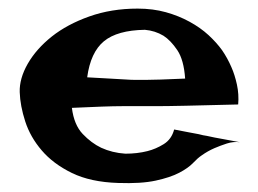

<svg xmlns="http://www.w3.org/2000/svg" viewBox="-20 -511 593 442"><path d="M268.6 -157.2Q295.9 -157.2 319.3 -163.1Q338.9 -168 356.9 -179.2Q375 -190.4 380.9 -212.9Q400.4 -209 414.1 -206.5Q427.7 -204.1 437.5 -202.1Q448.2 -199.2 456.1 -198.2Q463.9 -196.3 474.6 -194.3Q484.4 -192.4 498.5 -189.9Q512.7 -187.5 532.2 -183.6Q517.6 -185.5 502.4 -180.7Q487.3 -175.8 473.6 -169.9Q458 -163.1 444.3 -153.3Q435.5 -147.5 424.3 -135.7Q413.1 -124 392.6 -113.3Q372.1 -102.5 338.4 -95.2Q304.7 -87.9 252 -89.8Q188.5 -91.8 145.5 -112.8Q102.5 -133.8 76.2 -164.6Q49.8 -195.3 38.1 -231.4Q26.4 -267.6 25.4 -298.8Q24.4 -330.1 43.9 -364.3Q63.5 -398.4 99.1 -426.8Q134.8 -455.1 185.5 -473.1Q236.3 -491.2 296.9 -491.2Q332 -491.2 361.8 -482.9Q391.6 -474.6 416.5 -460.9Q441.4 -447.3 460 -430.2Q478.5 -413.1 491.2 -395.5Q503.9 -377 512.7 -356.4Q520.5 -338.9 525.4 -316.4Q530.3 -293.9 528.3 -270.5Q454.1 -268.6 408.7 -267.6Q363.3 -266.6 337.9 -266.6H293.9H260.7Q243.2 -266.6 214.8 -265.6Q186.5 -264.6 145.5 -262.7Q150.4 -223.6 170.4 -202.6Q190.4 -181.6 212.9 -170.9Q238.3 -159.2 268.6 -157.2ZM180.7 -333Q211.9 -331.1 232.9 -330.1Q253.9 -329.1 267.6 -328.1Q282.2 -327.1 291 -327.1H315.4Q339.8 -327.1 406.2 -330.1Q403.3 -373 388.2 -395.5Q373 -418 356.4 -428.7Q336.9 -440.4 313.5 -442.4Q250 -441.4 219.2 -416Q188.5 -390.6 180.7 -333Z"/></svg>

Font: Irish Growler
Style: Regular
Weight: 400
Designer: Squid
Foundry: Font Diner, Inc DBA Sideshow
Version: Version 1.000